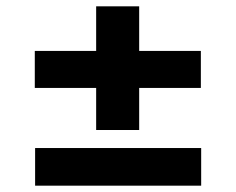

<svg xmlns="http://www.w3.org/2000/svg" viewBox="-20 -582 746 607"><path d="M90 -304V-421H615V-304ZM91 5V-114H616V5ZM284 -171V-562H420V-171Z"/></svg>

Font: Lexend Exa SemiBold
Style: Regular
Weight: 600
Designer: Bonnie Shaver-Troup, Thomas Jockin
Foundry: Lexend
Version: Version 1.007